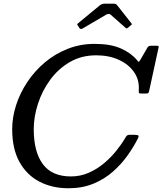

<svg xmlns="http://www.w3.org/2000/svg" viewBox="-20 -994 866 1024"><path d="M403 -845 395.5 -857Q391 -862.5 391.8 -864.5Q392.5 -866.5 399 -872L513 -966Q523.5 -974.5 541 -974.5H583.5Q593.5 -974.5 597.5 -972.5Q601.5 -970.5 605 -966L680.5 -870Q683.5 -866.5 683.5 -865Q683.5 -863.5 678.5 -859.5L664 -847.5Q657.5 -842 655.5 -842.2Q653.5 -842.5 648 -847L571 -915Q560 -924.5 546 -915.5L420.5 -842Q410.5 -835.5 403 -845ZM716 -256.5Q693.5 -211.5 660.2 -164.8Q627 -118 581.8 -78.2Q536.5 -38.5 477.8 -14.2Q419 10 345 10Q258.5 10 190.8 -25Q123 -60 84 -130Q45 -200 45 -305Q45 -368.5 65.8 -433Q86.5 -497.5 125.5 -556.2Q164.5 -615 218.8 -660.8Q273 -706.5 340.2 -733.2Q407.5 -760 485 -760Q569.5 -760 624.2 -735.8Q679 -711.5 711 -673Q719 -664 720.5 -664Q722 -664 728.5 -675L767.5 -742Q772 -750 786 -750H816Q823.5 -750 825.2 -748.2Q827 -746.5 825.5 -739.5L776 -511.5Q774 -501 771 -498Q768 -495 755 -495H735Q723.5 -495 721.5 -498.2Q719.5 -501.5 720 -511Q724.5 -566 695.8 -608.2Q667 -650.5 614.2 -674.8Q561.5 -699 493 -699Q414 -699 352 -662.8Q290 -626.5 247.2 -567.8Q204.5 -509 182.2 -439.8Q160 -370.5 160 -305Q160 -183.5 208.8 -118.2Q257.5 -53 358 -53Q408.5 -53 453 -72.5Q497.5 -92 534.8 -123.2Q572 -154.5 601 -190.8Q630 -227 649.5 -261Q653 -267 657.2 -271Q661.5 -275 671 -275H697Q714.5 -275 718 -271Q721.5 -267 716 -256.5Z"/></svg>

Font: Besley*
Style: Italic
Weight: 400
Italic angle: -13°
Designer: Owen Earl
Foundry: indestructible type*
Version: Version 2.000; ttfautohint (v1.8.3)